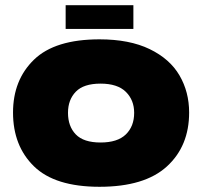

<svg xmlns="http://www.w3.org/2000/svg" viewBox="-20 -707 776 737"><path d="M30 -275Q30 -400 110.5 -478Q191 -556 362 -556Q477 -556 554.5 -518.5Q632 -481 669 -417.5Q706 -354 706 -275Q706 -146 620.5 -68Q535 10 362 10Q191 10 110.5 -68.5Q30 -147 30 -275ZM495 -274Q495 -323 463 -354.5Q431 -386 366 -386Q301 -386 271 -355Q241 -324 241 -274Q241 -222 271 -191Q301 -160 366 -160Q431 -160 463 -191Q495 -222 495 -274ZM232 -596V-687H492V-596Z"/></svg>

Font: Mantou Sans
Style: Regular
Weight: 400
Designer: Mant0u / artakana
Foundry: Mant0u / artakana
Version: Version 1.001;October 22, 2023;FontCreator 14.0.0.2901 64-bi